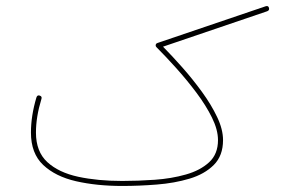

<svg xmlns="http://www.w3.org/2000/svg" viewBox="-20 -615 970 636"><path d="M82.5 -175.8Q82.5 -231.4 100.6 -292Q103.5 -301.3 111.8 -298.3Q120.1 -295.4 117.2 -287.1Q99.1 -228 99.1 -175.8Q99.1 -112.8 136.7 -78.1Q174.3 -43.5 239 -29.5Q303.7 -15.6 384.8 -15.6Q437 -15.6 492.4 -19.5Q547.9 -23.4 595.5 -36.9Q643.1 -50.3 672.6 -77.4Q702.1 -104.5 702.1 -150.9Q702.1 -185.1 682.1 -225.6Q662.1 -266.1 630.4 -308.3Q598.6 -350.6 563.7 -389.4Q528.8 -428.2 498.5 -458.5Q495.6 -461.4 495.6 -464.4Q495.6 -470.7 502 -472.7L859.9 -594.2Q869.1 -597.2 871.1 -588.4Q873 -580.6 864.7 -577.6L520 -460.4Q549.8 -430.2 584 -391.6Q618.2 -353 648.9 -310.8Q679.7 -268.6 699.2 -227.5Q718.8 -186.5 718.8 -150.9Q718.8 -99.1 688.2 -68.6Q657.7 -38.1 607.9 -23.2Q558.1 -8.3 499.5 -3.7Q440.9 1 384.8 1Q300.8 1 232.2 -14.6Q163.6 -30.3 123 -68.6Q82.5 -106.9 82.5 -175.8Z"/></svg>

Font: Mikhak-DS2-FD Thin
Style: Regular
Weight: 100
Designer: Amin Abedi
Version: Version 3.2